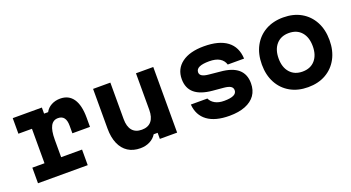

<svg xmlns="http://www.w3.org/2000/svg" viewBox="-47 -1153 3094 1691"><g transform="rotate(-20 1500.0 -307.5)"><path d="M85 -615H358V-558H396Q415 -594 452 -614Q489 -634 535 -634Q615 -634 656.5 -573.5Q698 -513 698 -396V-310H533V-382Q533 -479 459 -479Q413 -479 390.5 -437.5Q368 -396 368 -310V-146H564V0H98V-146H212V-469H85Z M1402 -615V0H1240V-57H1203Q1181 -21 1141.5 -1Q1102 19 1053 19Q985 19 937 -12Q889 -43 863.5 -102Q838 -161 838 -243V-615H1000V-273Q1000 -203 1030.5 -166.5Q1061 -130 1120 -130Q1179 -130 1209.5 -166.5Q1240 -203 1240 -273V-615Z M1755 -191Q1769 -159 1803 -140Q1837 -121 1888 -121Q1947 -121 1976.5 -135Q2006 -149 2006 -178Q2006 -202 1986 -214.5Q1966 -227 1922 -231L1821 -240Q1711 -250 1656 -296.5Q1601 -343 1601 -428Q1601 -524 1675 -579Q1749 -634 1882 -634Q2023 -634 2098.5 -577.5Q2174 -521 2179 -411H2026Q2014 -451 1978 -472.5Q1942 -494 1881 -494Q1819 -494 1788 -479.5Q1757 -465 1757 -435Q1757 -414 1777 -401.5Q1797 -389 1841 -385L1942 -375Q2053 -366 2107.5 -319Q2162 -272 2162 -187Q2162 -121 2130 -75.5Q2098 -30 2036.5 -5.5Q1975 19 1888 19Q1755 19 1681.5 -35Q1608 -89 1600 -191Z M2625 19Q2530 19 2458.5 -21.5Q2387 -62 2347.5 -135.5Q2308 -209 2308 -307Q2308 -406 2347.5 -479.5Q2387 -553 2458.5 -593.5Q2530 -634 2625 -634Q2721 -634 2792 -593.5Q2863 -553 2902.5 -479.5Q2942 -406 2942 -307Q2942 -209 2902.5 -135.5Q2863 -62 2792 -21.5Q2721 19 2625 19ZM2625 -127Q2700 -127 2742.5 -175.5Q2785 -224 2785 -307Q2785 -391 2742.5 -439.5Q2700 -488 2625 -488Q2551 -488 2508 -439.5Q2465 -391 2465 -307Q2465 -224 2508 -175.5Q2551 -127 2625 -127Z"/></g></svg>

Font: Martian Mono SemiExpanded SemiExpanded
Style: Bold
Weight: 700
Width: 6
Monospace: yes
Version: Version 1.000